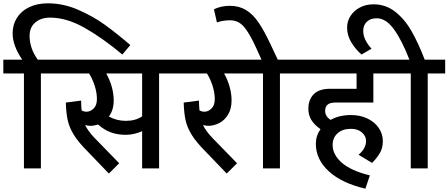

<svg xmlns="http://www.w3.org/2000/svg" viewBox="-40 -1013 2698 1155"><path d="M138 -797Q138 -723 187 -654H311V-571H206V0H104V-571H-20V-654H94Q36 -738 36 -813Q36 -865 62 -906Q88 -947 136 -970Q184 -993 248 -993Q341 -993 430.5 -954Q520 -915 590 -864.5Q660 -814 744 -742L696 -685Q575 -786 467.5 -846.5Q360 -907 261 -907Q207 -907 172.5 -878Q138 -849 138 -797Z M1022 -571H917V0H815V-224Q796 -215 770 -208.5Q744 -202 717 -202Q668 -202 627.5 -216.5Q587 -231 550 -264Q524 -256 504 -256Q489 -256 472 -261Q489 -225 529 -183L677 -31L615 31L488 -101Q432 -157 404.5 -201.5Q377 -246 367.5 -289Q358 -332 356 -396L448 -408Q448 -376 451 -349Q464 -341 481 -341Q503 -341 523 -360Q543 -379 543 -417Q543 -454 530.5 -494.5Q518 -535 496 -571H291V-654H1022ZM815 -571H599Q620 -534 632 -492Q644 -450 644 -409Q644 -351 615 -312Q662 -286 717 -286Q775 -286 815 -313Z M1438 -571H1308Q1329 -534 1341 -492Q1353 -450 1353 -409Q1353 -358 1332 -323.5Q1311 -289 1278.5 -272.5Q1246 -256 1213 -256Q1198 -256 1181 -261Q1198 -225 1238 -183L1386 -31L1324 31L1197 -101Q1141 -157 1113.5 -201.5Q1086 -246 1076.5 -289Q1067 -332 1065 -396L1157 -408Q1157 -376 1160 -349Q1173 -341 1190 -341Q1212 -341 1232 -360Q1252 -379 1252 -417Q1252 -454 1239.5 -494.5Q1227 -535 1205 -571H1000V-654H1438Z M1749 -571H1644V0H1542V-571H1418V-654H1533L1501 -725Q1461 -813 1427.5 -852Q1394 -891 1344 -891Q1300 -891 1265 -878L1247 -957Q1289 -978 1343 -978Q1398 -978 1439.5 -953Q1481 -928 1515.5 -877.5Q1550 -827 1590 -741L1631 -654H1749Z M1916 -346Q1916 -312 1949 -292Q2001 -321 2071 -321Q2126 -321 2169.5 -300.5Q2213 -280 2238 -244Q2263 -208 2263 -163Q2263 -122 2244 -90.5Q2225 -59 2198 -33L2117 -82Q2162 -120 2162 -165Q2162 -195 2137 -216.5Q2112 -238 2071 -238Q2020 -238 1990.5 -211Q1961 -184 1961 -141Q1961 -82 2017 -33.5Q2073 15 2185 42L2158 122Q2016 89 1938 17.5Q1860 -54 1860 -148Q1860 -196 1888 -236Q1852 -261 1833.5 -290.5Q1815 -320 1815 -359Q1815 -413 1847 -446Q1879 -479 1946 -479H2105V-571H1729V-654H2327V-571H2206V-396H1975Q1916 -396 1916 -346Z M2638 -571H2533V0H2431V-571H2307V-654H2423Q2378 -770 2330 -836.5Q2282 -903 2226 -903Q2188 -903 2166.5 -882Q2145 -861 2145 -828Q2145 -797 2160 -769Q2175 -741 2195 -720L2135 -685Q2100 -715 2074 -757Q2048 -799 2048 -847Q2048 -885 2068.5 -917Q2089 -949 2125 -968Q2161 -987 2207 -987Q2281 -987 2338 -942Q2395 -897 2435.5 -826Q2476 -755 2515 -654H2638Z"/></svg>

Font: Martel Sans SemiBold
Style: Regular
Weight: 600
Designer: Dan Reynolds and Mathieu Réguer
Foundry: Dan Reynolds and Mathieu Réguer
Version: Version 1.002; ttfautohint (v1.1) -l 5 -r 5 -G 72 -x 0 -D la